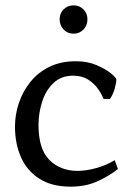

<svg xmlns="http://www.w3.org/2000/svg" viewBox="-20 -689 483 718"><path d="M409 -90 421 -57Q387 -30 343.5 -10.5Q300 9 244 9Q174 9 127.5 -20.5Q81 -50 58.5 -101Q36 -152 36 -215Q36 -260 50.5 -303.5Q65 -347 93.5 -382.5Q122 -418 164.5 -439Q207 -460 264 -460Q307 -460 341 -445.5Q375 -431 395 -414.5Q415 -398 415 -392Q415 -379 409 -357.5Q403 -336 391 -319H367Q361 -336 347 -356Q333 -376 310 -391Q287 -406 253 -406Q209 -406 180 -378.5Q151 -351 137.5 -308.5Q124 -266 124 -222Q124 -131 165 -90.5Q206 -50 270 -50Q302 -50 340 -60.5Q378 -71 409 -90ZM255 -563Q233 -563 218 -578.5Q203 -594 203 -617Q203 -639 218 -654Q233 -669 255 -669Q277 -669 292 -654Q307 -639 307 -617Q307 -594 292 -578.5Q277 -563 255 -563Z"/></svg>

Font: Average
Style: Regular
Weight: 400
Designer: Eduardo Tunni
Foundry: Eduardo Rodriguez Tunni
Version: Version 1.003; ttfautohint (v1.8.4.7-5d5b)